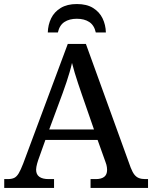

<svg xmlns="http://www.w3.org/2000/svg" viewBox="-20 -932 754 952"><path d="M1 0V-44H18Q38 -44 50.5 -50Q63 -56 73 -73Q83 -90 95 -121L316 -714H406L628 -101Q637 -78 646.5 -66Q656 -54 669 -49Q682 -44 700 -44H714V0H429V-44H455Q482 -44 496.5 -55Q511 -66 511 -90Q511 -97 510 -103Q509 -109 507.5 -115.5Q506 -122 503 -129L464 -238H205L169 -137Q166 -129 164 -120.5Q162 -112 160.5 -105Q159 -98 159 -91Q159 -67 175 -55.5Q191 -44 221 -44H248V0ZM224 -290H446L386 -463Q376 -492 367 -519Q358 -546 350.5 -571Q343 -596 337 -620Q332 -597 325 -573.5Q318 -550 310 -525.5Q302 -501 291 -471ZM217 -771Q218 -809 233.5 -841Q249 -873 281 -892.5Q313 -912 361 -912Q410 -912 441.5 -892.5Q473 -873 488.5 -841Q504 -809 505 -771H455Q447 -807 422.5 -823Q398 -839 361 -839Q324 -839 299.5 -823Q275 -807 267 -771Z"/></svg>

Font: ET Text
Style: Regular
Weight: 470
Designer: Monotype Design Team
Foundry: Monotype Imaging Inc.
Version: Version 2.009